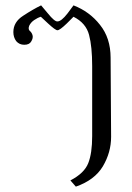

<svg xmlns="http://www.w3.org/2000/svg" viewBox="-20 -569 498 723"><path d="M396.5 -351.6Q396.5 -425.8 356.4 -475.6Q317.4 -525.4 256.8 -548.8Q256.8 -548.8 234.4 -518.6Q210.9 -488.3 196.3 -488.3Q185.5 -487.3 160.2 -518.6Q134.8 -548.8 134.8 -548.8Q104.5 -534.2 67.4 -509.8Q30.3 -486.3 30.3 -448.2Q30.3 -428.7 41 -414.1Q52.7 -400.4 71.3 -400.4Q90.8 -400.4 97.7 -413.1Q105.5 -425.8 102.5 -436.5Q99.6 -446.3 92.8 -452.1Q85 -458 89.8 -471.7Q95.7 -484.4 108.4 -493.2Q121.1 -502 133.8 -505.9Q133.8 -505.9 161.1 -480.5Q188.5 -455.1 196.3 -455.1Q205.1 -455.1 231.4 -480.5Q256.8 -505.9 256.8 -505.9Q303.7 -482.4 315.4 -437.5Q327.1 -393.6 327.1 -320.3Q327.1 -232.4 327.1 -56.6Q327.1 7.8 312.5 44.9Q297.9 83 245.1 110.4Q252 118.2 265.6 133.8Q335.9 109.4 367.2 57.6Q398.4 4.9 398.4 -53.7Q397.5 -153.3 396.5 -351.6Z"/></svg>

Font: BSRU BANSOMDEJ
Style: Regular
Weight: 400
Designer: Wisit Potiwat
Version: Version 1.000;PS 002.000;hotconv 1.0.70;makeotf.lib2.5.58329